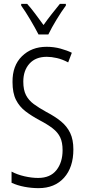

<svg xmlns="http://www.w3.org/2000/svg" viewBox="-20 -967 441 997"><path d="M361 -191Q361 -98 312.5 -44Q264 10 180 10Q144 10 107 3Q70 -4 40 -18V-76Q70 -60 107.5 -51.5Q145 -43 178 -43Q241 -43 273 -83.5Q305 -124 305 -187Q305 -228 292.5 -254Q280 -280 253.5 -300.5Q227 -321 185 -343Q144 -365 112.5 -389Q81 -413 63 -448.5Q45 -484 45 -541Q44 -626 94 -675Q144 -724 222 -724Q260 -724 294.5 -714.5Q329 -705 353 -693L334 -643Q304 -659 275.5 -665.5Q247 -672 223 -672Q165 -672 133 -636.5Q101 -601 101 -543Q101 -500 115 -473Q129 -446 155.5 -426.5Q182 -407 220 -386Q266 -362 297 -336.5Q328 -311 344.5 -276.5Q361 -242 361 -191ZM180 -788Q162 -823 136.5 -866Q111 -909 90 -938V-947H121Q140 -926 162.5 -896Q185 -866 206 -837Q228 -868 247 -892Q266 -916 291 -947H322V-938Q299 -907 273.5 -865Q248 -823 231 -788Z"/></svg>

Font: Noto Sans Sinhala UI ExtraCondensed Light
Style: Regular
Weight: 300
Width: 2
Designer: Jelle Bosma - Monotype Design Team
Foundry: Monotype Imaging Inc.
Version: Version 2.006; ttfautohint (v1.8.4.7-5d5b)